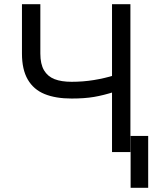

<svg xmlns="http://www.w3.org/2000/svg" viewBox="-20 -727 728 918"><path d="M172.9 -707V-470.7Q172.9 -420.9 190.4 -391.1Q208 -361.3 240.7 -348.6Q273.4 -335.9 322.3 -335.9Q377 -335.9 428.2 -344.2Q479.5 -352.5 527.3 -367.2V-288.1Q475.6 -271.5 430.2 -263.7Q384.8 -255.9 322.3 -255.9Q246.1 -255.9 193.4 -277.3Q140.6 -298.8 112.8 -346.7Q85 -394.5 85 -470.7V-707ZM603.5 -707V0H515.6V-707ZM688.5 170.9H604.5V-77.1H688.5Z"/></svg>

Font: Pretendard GOV Variable
Style: Regular
Weight: 400
Designer: Base glyphs from Inter by Rasmus Andersson; Hangul glyphs from Noto Sans CJK(Source Han Sans) by Jang Soo-young and Kang
Foundry: Kil Hyung-jin
Version: Version 1.307;Glyphs 3.2 (3192)